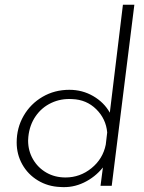

<svg xmlns="http://www.w3.org/2000/svg" viewBox="-20 -780 604 806"><path d="M544 -760 449 0H402L412 -77Q379 -36 332 -13.5Q285 9 233 5Q181 3 139 -22.5Q97 -48 73.5 -90Q50 -132 50 -182Q50 -243 79 -293.5Q108 -344 158.5 -373.5Q209 -403 271 -403Q326 -403 371.5 -376.5Q417 -350 441 -307L496 -760ZM430 -224Q425 -281 384 -321.5Q343 -362 283 -364Q236 -367 195.5 -348Q155 -329 129.5 -292Q104 -255 99 -206L98 -190Q98 -147 118.5 -111.5Q139 -76 174.5 -55.5Q210 -35 255 -35Q316 -35 364 -74Q412 -113 424 -173Z"/></svg>

Font: Josefin Sans Light
Style: Italic
Weight: 300
Italic angle: -7°
Designer: Santiago Orozco
Foundry: Typemade
Version: Version 2.000